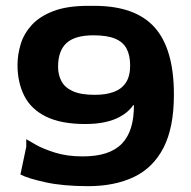

<svg xmlns="http://www.w3.org/2000/svg" viewBox="-20 -628 656 658"><path d="M282 10Q196 10 135 -3.5Q74 -17 50 -30L70 -125V-151Q77 -147 102 -132.5Q127 -118 168.5 -105Q210 -92 263 -92Q310 -92 343.5 -103Q377 -114 398 -136Q419 -158 429 -190.5Q439 -223 439 -267L437 -268Q431 -259 419.5 -248Q408 -237 388.5 -226.5Q369 -216 340 -209.5Q311 -203 272 -203Q189 -203 137.5 -228.5Q86 -254 63 -300Q40 -346 40 -405Q40 -441 51 -477Q62 -513 89 -542.5Q116 -572 163 -590Q210 -608 282 -608H303Q444 -608 510 -534Q576 -460 576 -304Q576 -191 540.5 -122Q505 -53 439 -21.5Q373 10 282 10ZM305 -303Q343 -303 370 -313Q397 -323 411.5 -345Q426 -367 426 -403Q426 -438 414 -461Q402 -484 374.5 -495.5Q347 -507 300 -507Q237 -507 208 -480.5Q179 -454 179 -399Q179 -372 190.5 -350Q202 -328 229.5 -315.5Q257 -303 305 -303Z"/></svg>

Font: Red Rose SemiBold
Style: Regular
Weight: 600
Designer: Jaikishan Patel
Version: Version 2.000